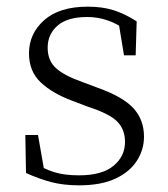

<svg xmlns="http://www.w3.org/2000/svg" viewBox="-20 -542 503 576"><path d="M217 14Q171 14 134.5 4.5Q98 -5 58 -23L56 -137H94L115 -17L83 -18V-54Q110 -36 141 -26Q172 -16 217 -16Q286 -16 320.5 -44.5Q355 -73 355 -116Q355 -154 331.5 -177.5Q308 -201 246 -221L196 -240Q137 -262 102 -295Q67 -328 67 -382Q67 -441 112.5 -481.5Q158 -522 243 -522Q287 -522 320.5 -511.5Q354 -501 390 -478L387 -376H352L334 -485L361 -483V-450Q330 -472 301 -481.5Q272 -491 242 -491Q182 -491 152.5 -465Q123 -439 123 -399Q123 -360 148 -337.5Q173 -315 227 -296L275 -278Q350 -251 381 -216.5Q412 -182 412 -132Q412 -93 390.5 -59.5Q369 -26 326 -6Q283 14 217 14Z"/></svg>

Font: Noto Serif TC
Style: Regular
Weight: 200
Designer: Ryoko NISHIZUKA 西塚涼子 (kana & ideographs); Frank Grießhammer (Latin, Greek & Cyrillic); Wenlong ZHANG 张文龙 (bopomofo); San
Foundry: Adobe
Version: Version 2.001;hotconv 1.1.0;makeotfexe 2.6.0